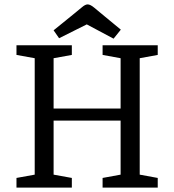

<svg xmlns="http://www.w3.org/2000/svg" viewBox="-20 -854 793 874"><path d="M55 -44 138 -59V-589L55 -604V-648H307V-604L224 -589V-360H529V-589L447 -604V-648H698V-604L616 -589V-59L698 -44V0H447V-44L529 -59V-305H224V-59L307 -44V0H55ZM224 -716 303 -780Q338 -808 353 -821Q368 -834 379 -834Q391 -834 409 -819Q427 -804 456 -780L530 -719L497 -678L375 -743L249 -680Z"/></svg>

Font: Faustina VF Beta
Style: Regular
Weight: 400
Designer: Alfonso Garcia
Foundry: Omnibus-Type
Version: Version 1.006